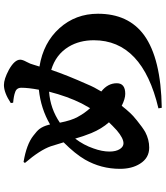

<svg xmlns="http://www.w3.org/2000/svg" viewBox="47 -868 844 978"><g transform="rotate(-90 469.0 -379.0)"><path d="M409 23 406 6Q753 -76 753 -323Q753 -396 720 -451Q680 -517 602 -540Q575 -460 528 -355Q514 -321 492 -285Q534 -252 534 -206Q534 -163 480 -163Q455 -163 419 -181Q380 -131 352 -110Q350 -108 345 -104Q308 -74 285 -61Q247 -41 206 -41Q153 -41 124 -88Q98 -129 98 -190Q98 -286 145 -368Q174 -418 233 -477Q221 -517 213 -542Q194 -597 128 -674L133 -681Q223 -666 267 -631Q291 -613 301 -600Q315 -581 322 -554L324 -546Q405 -593 501 -603Q511 -657 511 -692Q511 -717 488 -724Q470 -731 435 -734L433 -746Q486 -781 525 -781Q555 -781 602 -756Q654 -727 654 -698Q654 -686 643 -666Q632 -646 628 -629L619 -600Q741 -580 814.5 -498Q888 -416 888 -302Q888 -147 779 -67Q660 19 409 23ZM228 -172Q254 -172 294 -206Q320 -230 335 -246Q302 -283 280 -336Q263 -378 252 -418Q219 -375 202 -325Q186 -281 186 -243Q186 -210 199 -190Q211 -172 228 -172ZM407 -342Q423 -370 431 -385Q467 -457 491 -551Q405 -545 333 -496Q345 -436 362 -406Q382 -369 407 -342Z"/></g></svg>

Font: GenRyuMin TW H
Style: Regular
Weight: 900
Version: Version 1.501;PS 1;hotconv 16.6.51;makeotf.lib2.5.65220